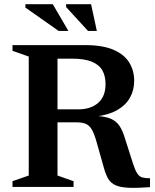

<svg xmlns="http://www.w3.org/2000/svg" viewBox="-20 -891 740 915"><path d="M355 -370Q412 -370 447.5 -400.5Q483 -431 483 -490.5Q483 -529 467.5 -556Q452 -583 417 -597.2Q382 -611.5 323 -611.5H150L166 -676H386Q470 -676 521.5 -653.5Q573 -631 596.2 -592.5Q619.5 -554 619.5 -506.5Q619.5 -461 599.2 -425.2Q579 -389.5 538.2 -366.2Q497.5 -343 437 -336V-338.5Q482 -336.5 508.2 -325Q534.5 -313.5 549.5 -291Q564.5 -268.5 575.5 -231.5L614 -111Q624.5 -78.5 634.5 -63.8Q644.5 -49 658.8 -45.2Q673 -41.5 695 -41.5V1Q632.5 5.5 593.2 3.8Q554 2 531.2 -8Q508.5 -18 496.2 -38.2Q484 -58.5 475 -91.5L440.5 -213.5Q430 -251 419 -271.2Q408 -291.5 391 -299.8Q374 -308 344 -308H163L147 -370ZM254 -676V-54.5L330.5 -27.5V0H39.5V-27.5L117 -54.5V-621.5L39.5 -649V-676ZM306 -743.5H259.5L101 -855V-871H231.5ZM441.5 -743.5H399.5L295 -857.5V-871H414Z"/></svg>

Font: Newsreader 16pt 16pt SemiBold
Style: Regular
Weight: 600
Version: Version 1.003